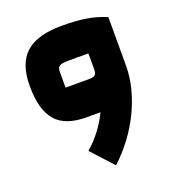

<svg xmlns="http://www.w3.org/2000/svg" viewBox="-138 -594 897 985"><g transform="rotate(-20 310.0 -101.0)"><path d="M270 0Q213 0 171 -14.5Q129 -29 102.5 -59.5Q76 -90 63 -137.5Q50 -185 50 -250Q50 -311 65.5 -355.5Q81 -400 112.5 -428.5Q144 -457 193.5 -471Q243 -485 310 -485Q387 -485 442.5 -476Q498 -467 550 -445V-180L460 0ZM327 283 219 165Q258 132 289.5 90.5Q321 49 343.5 3.5Q366 -42 378 -88.5Q390 -135 390 -180H550Q550 -119 534 -56.5Q518 6 489 66Q460 126 419 181Q378 236 327 283ZM220 -180H351Q373 -180 381.5 -188Q390 -196 390 -218V-305H279Q245 -305 232.5 -297Q220 -289 220 -267Z"/></g></svg>

Font: Changa ExtraBold
Style: Regular
Weight: 800
Designer: Eduardo Rodriguez Tunni
Foundry: Eduardo Rodriguez Tunni
Version: Version 3.002; ttfautohint (v1.8.2)